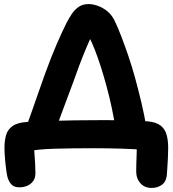

<svg xmlns="http://www.w3.org/2000/svg" viewBox="-20 -728 850 943"><path d="M550 -81Q541 -142 529 -198Q517 -254 503 -305.5Q489 -357 474.5 -402Q460 -447 445.5 -484Q431 -521 417 -548L436 -565Q419 -529 402 -488.5Q385 -448 369 -405.5Q353 -363 338 -320Q327 -290 314.5 -257Q302 -224 290 -191.5Q278 -159 267.5 -130.5Q257 -102 249 -80L106 -96Q123 -142 138.5 -187Q154 -232 170 -277Q186 -322 201 -365Q232 -450 258 -510Q284 -570 307 -616Q320 -641 334 -661.5Q348 -682 367.5 -695Q387 -708 415 -708Q437 -708 461.5 -699Q486 -690 508 -672Q530 -654 544 -624Q559 -593 575.5 -550Q592 -507 610 -454.5Q628 -402 644 -343.5Q660 -285 675 -222Q690 -159 700 -95ZM725 195Q690 195 669.5 172Q649 149 649 115Q649 99 649.5 77.5Q650 56 651 33.5Q652 11 652 -5L680 7Q663 6 635 4.5Q607 3 574 2Q541 1 507 0.5Q473 0 443 0Q332 0 246 2.5Q160 5 107 17L142 -42Q146 -15 148.5 15.5Q151 46 152.5 74.5Q154 103 154 123Q154 147 142 162.5Q130 178 112.5 185Q95 192 76 192Q57 192 46 185.5Q35 179 28 167.5Q21 156 17 143Q14 131 10.5 106Q7 81 4.5 50.5Q2 20 2 -3Q2 -36 9.5 -63.5Q17 -91 41 -108.5Q65 -126 112 -129Q131 -130 163 -131.5Q195 -133 241.5 -134.5Q288 -136 348.5 -137Q409 -138 483 -138Q531 -138 574 -137.5Q617 -137 651 -135.5Q685 -134 706 -132Q747 -128 768.5 -111.5Q790 -95 798 -67Q806 -39 806 -1Q806 24 804.5 51.5Q803 79 801.5 102Q800 125 799 135Q795 166 774 180.5Q753 195 725 195Z"/></svg>

Font: Shantell Sans
Style: Bold
Weight: 700
Designer: Stephen Nixon, Anya Danilova, Shantell Martin
Foundry: Arrow Type
Version: Version 1.011;[c5ecc13dd]